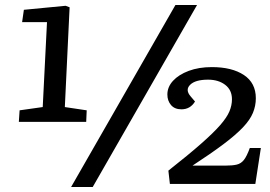

<svg xmlns="http://www.w3.org/2000/svg" viewBox="-20 -733 1076 764"><path d="M263 11 678 -713H764L349 11ZM238 -307 325 -294 323 -248H55L58 -294L150 -307L167 -645H68L75 -694L241 -710L257 -704ZM808 -416Q757 -416 736.5 -395.5Q716 -375 739 -349L756 -329Q737 -298 702 -298Q675 -298 660.5 -315Q646 -332 646 -357Q646 -387 668.5 -411.5Q691 -436 731 -451Q771 -466 823 -466Q903 -466 950.5 -434.5Q998 -403 998 -342Q998 -312 986.5 -284Q975 -256 946.5 -226Q918 -196 869.5 -159.5Q821 -123 746 -74H877Q905 -74 922 -78Q939 -82 950.5 -96.5Q962 -111 974 -144H1018L996 -1H656L650 -54Q730 -117 780 -161Q830 -205 856.5 -235.5Q883 -266 893 -290Q903 -314 903 -338Q903 -375 876 -395.5Q849 -416 808 -416Z"/></svg>

Font: Literata 7pt Medium
Style: Italic
Weight: 500
Italic angle: -2°
Designer: Latin by Veronika Burian and Jose Scaglione. Greek by Irene Vlachou. Cyrillic by Vera Evstafieva
Foundry: TypeTogether
Version: Version 3.002